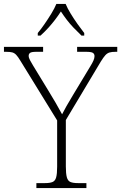

<svg xmlns="http://www.w3.org/2000/svg" viewBox="-30 -951 613 971"><path d="M154 0V-25H198Q222 -25 235.5 -30.5Q249 -36 254 -54Q259 -72 259 -108V-342L73 -644Q61 -664 52 -673.5Q43 -683 32 -686Q21 -689 0 -689H-10V-714H188V-689H154Q129 -689 122 -683.5Q115 -678 115 -669Q115 -659 121.5 -647Q128 -635 137 -620L215 -492Q234 -461 251.5 -431Q269 -401 284 -373Q292 -389 306 -414Q320 -439 339 -470L427 -616Q437 -632 442.5 -644.5Q448 -657 448 -667Q448 -678 440 -683.5Q432 -689 405 -689H360V-714H563V-689H555Q535 -689 523.5 -685.5Q512 -682 502.5 -671.5Q493 -661 480 -640L303 -344V-109Q303 -73 308 -54.5Q313 -36 326.5 -30.5Q340 -25 364 -25H407V0ZM161 -784Q177 -803 195 -829Q213 -855 229.5 -882Q246 -909 255 -931H302Q311 -909 327.5 -882Q344 -855 362.5 -829Q381 -803 396 -784V-771H382Q359 -793 341 -812Q323 -831 308 -850.5Q293 -870 278 -893Q263 -870 248 -850.5Q233 -831 216 -812Q199 -793 175 -771H161Z"/></svg>

Font: Noto Serif Kannada ExtraLight
Style: Regular
Weight: 250
Version: Version 2.003